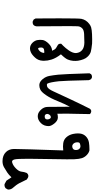

<svg xmlns="http://www.w3.org/2000/svg" viewBox="361 -947 765 1553"><g transform="rotate(-90 743.5 -170.5)"><path d="M231.9 46.9Q231.4 33.7 231.4 -12.5Q231.4 -58.6 233.6 -165.5Q235.8 -272.5 235.8 -322.8Q235.8 -416 230.5 -435.1Q225.1 -455.6 211.9 -455.6Q209 -455.6 204.6 -454.1Q180.7 -447.3 157.2 -423.8Q133.8 -400.4 131.8 -380.4Q129.4 -356.9 121.1 -336.9Q110.4 -323.7 96.7 -323.7Q84 -323.7 67.9 -336.4Q54.7 -365.7 40 -393.6Q25.9 -420.9 -3.4 -453.6Q-13.2 -467.8 -13.2 -484.4Q-13.2 -485.8 -13.2 -488.8L-3.4 -506.3Q7.8 -516.6 23.4 -516.6Q26.9 -516.6 30.8 -516.1L58.6 -501L85.9 -460.4Q107.4 -482.9 124.5 -494.1Q141.6 -505.4 166.5 -520Q188 -532.7 216.3 -532.7Q263.2 -532.7 290.5 -504.4Q314 -480 314.9 -441.9Q314.9 -439.5 314.9 -435.1Q314.9 -379.9 303.2 -41.5Q320.3 -43.5 335 -43.5Q349.6 -43.5 362.3 -41.5Q391.6 -37.1 410.6 -15.4Q429.7 6.3 436.5 37.6Q440.9 58.6 440.9 77.1Q440.9 85.9 439.9 94.2Q436.5 122.1 417 141.6Q397.5 161.1 367.2 166.5Q342.3 170.4 315.4 170.4Q304.7 170.4 303.2 170.4Q282.2 165 265.1 147.9Q248 130.9 241 109.9Q233.9 88.9 231.9 46.9ZM369.1 74.2Q369.1 49.3 354 37.6Q346.7 31.2 337.4 31.2Q328.6 31.2 319.8 35.6Q306.6 42.5 306.6 61Q306.6 83.5 321.8 93.3Q328.1 97.7 336.4 97.7Q337.9 97.7 339.4 97.7Q353.5 96.2 363.3 91.3Q369.1 85.9 369.1 74.2Z M844.2 -168.9Q841.8 -173.8 834.5 -173.8Q822.3 -173.8 814.9 -169.4Q798.3 -159.2 781.2 -121.6L720.7 8.8Q682.6 90.3 641.1 172.9Q632.3 185.1 620.1 185.1Q610.4 185.1 599.1 176.3L597.2 174.3V171.9Q597.2 111.3 598.9 76.7Q600.6 42 600.6 -5.1Q600.6 -52.2 600.1 -89.4Q588.4 -85 573.7 -85Q570.3 -85 566.9 -85Q542 -86.9 521 -113.5Q500 -140.1 500 -159.2Q500 -177.2 505.4 -192.4Q511.2 -209 523.9 -221.7Q549.8 -247.6 578.6 -247.6Q584.5 -247.6 590.8 -246.6Q612.8 -243.2 633.8 -220.2Q654.8 -197.3 655.3 -168L656.7 12.2Q681.6 -35.2 701.2 -84Q724.6 -143.1 750 -180.2Q775.9 -218.3 796.4 -227.5Q813 -234.9 829.6 -234.9Q834 -234.9 838.4 -234.4Q860.4 -231.4 880.4 -207.3Q900.4 -183.1 906 -153.1Q911.6 -123 916 -82.3Q920.4 -41.5 927.2 170.4L920.4 183.1Q914.6 188 909.2 189.5Q903.8 190.9 900.4 190.9Q897 190.9 894 190.9L880.4 184.1Q874 175.3 871.6 164.6Q866.7 -42.5 862.8 -77.1Q855 -146.5 844.2 -168.9ZM598.6 -170.9Q598.6 -177.7 593.3 -185.5Q588.9 -191.4 578.6 -191.4Q557.1 -191.4 554.7 -175.8Q554.2 -172.9 554.2 -169.4Q554.2 -158.7 559.6 -149.9Q564.9 -141.6 571.8 -141.6Q575.2 -141.6 579.1 -143.1Q586.9 -146 590.3 -150.9Q598.6 -161.1 598.6 -170.9Z M1028.8 78.1Q1027.3 69.3 1027.3 58.3Q1027.3 47.4 1027.8 39.1Q1029.8 16.1 1038.3 -4.6Q1046.9 -25.4 1080.6 -60.1Q1049.3 -100.6 1038.1 -136.7Q1028.3 -168.5 1028.3 -198.2Q1028.3 -203.6 1028.8 -209Q1030.8 -244.6 1054.2 -269.5Q1076.7 -294.4 1098.1 -303.7Q1113.3 -310.5 1127.9 -310.5Q1154.3 -310.5 1174.8 -289.6Q1190.4 -272.9 1195.3 -253.4Q1197.8 -241.2 1197.8 -230.5Q1197.8 -219.7 1196.5 -208.7Q1195.3 -197.8 1187.5 -185.1Q1179.7 -171.4 1166.5 -158.7Q1141.6 -133.3 1109.4 -131.3Q1119.6 -106.9 1131.8 -99.6Q1147.5 -90.3 1156.2 -85L1160.2 -82Q1166.5 -75.7 1166.5 -63.5Q1166.5 -62 1166.5 -58.1Q1158.7 -50.8 1150.1 -42.2Q1141.6 -33.7 1131.1 -21.2Q1120.6 -8.8 1111.3 4.9Q1090.8 35.2 1090.8 60.1Q1090.8 63 1091.3 65.9Q1094.2 93.3 1114.5 110.8Q1134.8 128.4 1174.8 129.4Q1212.9 129.4 1245.1 127.4Q1277.8 125.5 1291 111.8Q1304.7 98.1 1307.1 80.1Q1308.6 70.8 1308.6 -12.9Q1308.6 -96.7 1307.1 -257.8Q1307.1 -257.8 1307.1 -258.3Q1308.1 -272 1316.7 -280.5Q1325.2 -289.1 1339.4 -289.1Q1345.2 -289.1 1347.2 -288.1L1362.3 -280.3L1370.6 -265.1Q1371.6 -151.9 1371.6 -73.7Q1371.6 85 1367.7 105Q1359.9 144 1326.2 169.4Q1313 179.7 1298.8 184.1Q1278.3 189.9 1242.7 191.4Q1222.2 192.4 1203.1 192.4Q1174.8 192.4 1168.5 191.9Q1123 187 1104 182.1Q1083 177.2 1063.5 157.7Q1048.3 142.6 1041 123Q1032.7 102.1 1028.8 78.1ZM1091.8 -195.8Q1095.2 -194.8 1098.6 -194.8Q1109.9 -194.8 1122.6 -197.8Q1129.9 -200.7 1133.3 -208Q1135.7 -212.9 1135.7 -219.5Q1135.7 -226.1 1135 -230.7Q1134.3 -235.4 1133.8 -237.3Q1132.3 -241.7 1130.9 -243.2Q1129.4 -244.6 1127.4 -244.6Q1119.6 -244.6 1108.4 -233.4L1105 -230Q1093.3 -216.8 1091.8 -195.8Z"/></g></svg>

Font: Bakudai
Style: Medium
Weight: 500
Version: Version 1.48